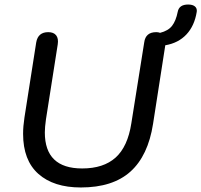

<svg xmlns="http://www.w3.org/2000/svg" viewBox="-20 -819 889 848"><path d="M82 -228Q82 -261 88 -300L140 -632Q148 -677 193 -677Q217 -677 228 -663Q239 -649 235 -623L183 -292Q178 -257 178 -234Q178 -75 343 -75Q437 -75 490.5 -123Q544 -171 560 -274L617 -632Q623 -677 670 -677Q680 -677 687 -674Q723 -683 740 -705Q757 -727 765 -767Q771 -799 811 -799Q831 -799 841 -790.5Q851 -782 849 -767Q839 -705 803.5 -667Q768 -629 710 -619L656 -272Q634 -131 556 -61Q478 9 337 9Q217 9 149.5 -51Q82 -111 82 -228Z"/></svg>

Font: SN Pro
Style: Italic
Weight: 400
Italic angle: -9°
Designer: Tobias Whetton
Foundry: Supernotes
Version: Version 1.003